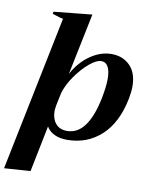

<svg xmlns="http://www.w3.org/2000/svg" viewBox="-102 -777 834 1076"><g transform="rotate(10 314.5 -239.0)"><path d="M177 -654Q160 -657 141 -663.5Q122 -670 115 -672L118 -684L335 -706L263 -356Q301 -426 359.5 -466.5Q418 -507 480 -507Q544 -507 585 -466Q626 -425 626 -347Q626 -318 618 -276Q590 -136 510 -63Q430 10 316 10Q274 10 244 -4.5Q214 -19 199 -45L146 218L-3 228ZM468 -250Q482 -320 482 -365Q482 -410 469 -434Q456 -458 430 -458Q403 -458 363.5 -425Q324 -392 288.5 -341.5Q253 -291 239 -243L224 -171Q220 -147 220 -137Q220 -94 242.5 -66.5Q265 -39 308 -39Q424 -39 468 -250Z"/></g></svg>

Font: Trirong
Style: Bold Italic
Weight: 700
Italic angle: -12°
Designer: Katatrad Team
Foundry: CadsonDemak
Version: Version 1.001